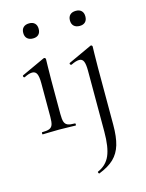

<svg xmlns="http://www.w3.org/2000/svg" viewBox="-129 -674 784 1033"><g transform="rotate(-15 263.0 -157.0)"><path d="M53 -12Q80 -12 93.5 -17.5Q107 -23 112 -37Q117 -51 117 -81V-268Q117 -304 109.5 -320Q102 -336 84 -336Q66 -336 39 -322H38Q34 -322 32 -327Q30 -332 33 -334L163 -394L167 -395Q169 -395 172 -392.5Q175 -390 175 -387Q175 -380 174 -347Q173 -314 173 -269V-81Q173 -51 178 -37Q183 -23 196 -17.5Q209 -12 236 -12Q239 -12 239 -6Q239 0 236 0Q213 0 199 -1L145 -2L91 -1Q77 0 53 0Q51 0 51 -6Q51 -12 53 -12ZM93 -554Q93 -574 104.5 -585Q116 -596 137 -596Q157 -596 168 -585Q179 -574 179 -554Q179 -534 168 -523Q157 -512 137 -512Q116 -512 104.5 -523Q93 -534 93 -554ZM433 -269V48Q433 116 420 159.5Q407 203 377 232Q347 261 293 282Q291 283 288.5 277.5Q286 272 288 271Q337 250 357 204Q377 158 377 71V-268Q377 -304 370 -320Q363 -336 346 -336Q328 -336 300 -322H299Q294 -322 292 -327Q290 -332 294 -334L424 -394L427 -395Q430 -395 432.5 -392.5Q435 -390 435 -387Q435 -380 434 -347Q433 -314 433 -269ZM353 -554Q353 -574 364.5 -585Q376 -596 397 -596Q417 -596 428 -585Q439 -574 439 -554Q439 -534 428 -523Q417 -512 397 -512Q376 -512 364.5 -523Q353 -534 353 -554Z"/></g></svg>

Font: Cormorant
Style: Regular
Weight: 400
Designer: Christian Thalmann (Catharsis Fonts)
Foundry: Catharsis Fonts
Version: Version 4.000